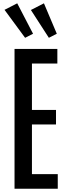

<svg xmlns="http://www.w3.org/2000/svg" viewBox="-20 -1160 413 1180"><path d="M69.3 0V-859.4H332.5V-769.5H176.3V-484.4H324.2V-395H176.3V-89.8H335V0ZM134.3 -927.7 7.8 -1099.6 85.9 -1139.6 183.1 -952.6ZM280.3 -927.7 169.9 -1098.6 250 -1139.6 329.1 -952.6Z"/></svg>

Font: Antonio Medium
Style: Regular
Weight: 500
Designer: Vernon Adams
Foundry: Vernon Adams
Version: Version 1.002